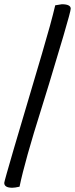

<svg xmlns="http://www.w3.org/2000/svg" viewBox="-35 -762 353 904"><path d="M256 -742Q298 -742 298 -721Q298 -710 263.5 -592.5Q229 -475 196.5 -369Q164 -263 161 -254Q82 -4 57 117Q35 122 23 122Q-15 122 -15 99Q-15 87 162 -507Q207 -659 225 -737Z"/></svg>

Font: Overlock
Style: Bold Italic
Weight: 700
Designer: Dario Muhafara
Foundry: Dario Manuel Muhafara
Version: Version 1.002